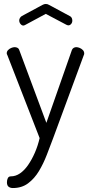

<svg xmlns="http://www.w3.org/2000/svg" viewBox="-20 -717 460 969"><path d="M45 232Q32 232 23.5 225.5Q15 219 15 203Q15 191 19.5 182Q24 173 35 173Q59 173 81 158Q103 143 122 115.5Q141 88 156 53.5Q171 19 180 -20L17 -439Q14 -444 14 -448Q14 -457 20.5 -464Q27 -471 36.5 -475Q46 -479 54 -479Q62 -479 68.5 -475.5Q75 -472 77 -465L214 -97L343 -465Q346 -472 352 -475.5Q358 -479 365 -479Q373 -479 382.5 -475Q392 -471 398.5 -464Q405 -457 405 -447Q405 -442 403 -439L248 -19Q233 21 216 65Q199 109 176.5 146.5Q154 184 122 208Q90 232 45 232ZM98 -588Q90 -588 83.5 -596Q77 -604 77 -614Q77 -620 80.5 -626Q84 -632 90 -636L194 -692Q203 -697 211 -697Q220 -697 228 -692L332 -636Q339 -633 342 -626.5Q345 -620 345 -613Q345 -603 339 -596Q333 -589 325 -589Q323 -589 320 -590Q317 -591 315 -592L211 -647L107 -591Q105 -590 102.5 -589Q100 -588 98 -588Z"/></svg>

Font: Dosis ExtraLight
Style: Regular
Weight: 400
Version: Version 3.001; ttfautohint (v1.8.2)